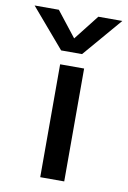

<svg xmlns="http://www.w3.org/2000/svg" viewBox="-145 -754 536 804"><g transform="rotate(10 122.5 -352.0)"><path d="M-64 -704H39L123 -597L207 -704H309L167 -538H78ZM84 -480H186V0H84Z"/></g></svg>

Font: Prompt
Style: Regular
Weight: 400
Designer: Katatrad Team
Foundry: CadsonDemak
Version: Version 1.001